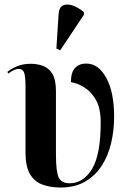

<svg xmlns="http://www.w3.org/2000/svg" viewBox="-20 -828 576 858"><path d="M250 10Q204 10 168.5 -3.5Q133 -17 113.5 -51Q94 -85 94 -146V-440Q94 -491 87 -505.5Q80 -520 65 -520Q45 -521 17 -499L13 -507Q32 -522 58 -532.5Q84 -543 117 -543Q145 -543 171 -534Q197 -525 213.5 -499Q230 -473 230 -421V-138Q230 -62 242 -35.5Q254 -9 291 -9Q352 -9 391 -72.5Q430 -136 430 -281Q430 -345 408 -382.5Q386 -420 355 -438.5Q324 -457 297 -461Q297 -505 315.5 -524.5Q334 -544 365 -544Q420 -544 455 -480Q490 -416 490 -306Q490 -245 476.5 -188Q463 -131 434 -86.5Q405 -42 359.5 -16Q314 10 250 10ZM249 -603 232 -611 242 -766Q244 -795 261 -803.5Q278 -812 303 -804Q328 -796 355 -774V-762Z"/></svg>

Font: Noto Serif Display Condensed
Style: Bold
Weight: 700
Width: 3
Designer: Monotype Design Team
Foundry: Monotype Imaging Inc.
Version: Version 2.009